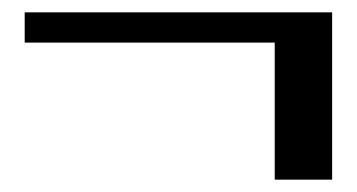

<svg xmlns="http://www.w3.org/2000/svg" viewBox="-20 -346 578 311"><path d="M20 -277V-326H518V-277ZM425 -55V-307H518V-55Z"/></svg>

Font: Libre Bodoni
Style: Regular
Weight: 400
Designer: Pablo Impallari, Rodrigo Fuenzalida
Foundry: Impallari Type
Version: Version 2.005;gftools[0.9.23]